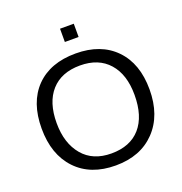

<svg xmlns="http://www.w3.org/2000/svg" viewBox="-152 -1000 1083 1142"><g transform="rotate(-20 389.0 -429.0)"><path d="M388 10Q229 10 138 -86Q47 -182 47 -347Q47 -512 137 -605Q228 -698 389 -698Q548 -698 639 -604.5Q730 -511 730 -347Q730 -183 637.5 -86.5Q545 10 388 10ZM635 -347Q635 -476 570.5 -549Q506 -622 389 -622Q271 -622 206.5 -550Q142 -478 142 -347Q142 -219 207 -142Q271 -66 388 -66Q507 -66 571 -139Q635 -212 635 -347ZM440 -784H353V-868H440Z"/></g></svg>

Font: Libra Sans
Style: Regular
Weight: 400
Foundry: Context Ltd
Version: Version 1.002